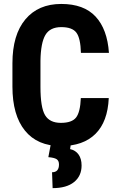

<svg xmlns="http://www.w3.org/2000/svg" viewBox="-20 -741 610 987"><path d="M539.1 -236.8Q533.7 -115.2 470.7 -52.7Q407.7 9.8 293 9.8Q172.4 9.8 108.2 -69.6Q43.9 -148.9 43.9 -295.9V-415.5Q43.9 -562 110.4 -641.4Q176.8 -720.7 294.9 -720.7Q411.1 -720.7 471.4 -655.8Q531.7 -590.8 540 -469.2H396Q394 -544.4 372.8 -573Q351.6 -601.6 294.9 -601.6Q237.3 -601.6 213.4 -561.3Q189.5 -521 188 -428.7V-294.4Q188 -188.5 211.7 -148.9Q235.4 -109.4 293 -109.4Q349.6 -109.4 371.1 -137Q392.6 -164.6 395.5 -236.8ZM344.7 -2.9 340.3 25.4Q368.7 31.7 384 53.5Q399.4 75.2 399.4 109.9Q399.4 163.6 360.8 194.8Q322.3 226.1 250.5 226.1L247.6 144.5Q283.2 144.5 283.2 104.5Q283.2 85 270.8 77.1Q258.3 69.3 228.5 66.9L241.7 -2.9Z"/></svg>

Font: Roboto Condensed
Style: Bold
Weight: 700
Designer: Google
Version: Version 2.134; 2016